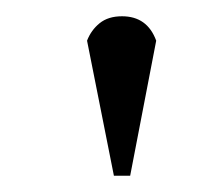

<svg xmlns="http://www.w3.org/2000/svg" viewBox="-20 -720 262 236"><path d="M87 -670Q92 -683 102.5 -691.5Q113 -700 130 -700Q161 -700 172 -670L140 -504H120Z"/></svg>

Font: PTSerif
Style: Regular
Weight: 400
Designer: A.Korolkova, O.Umpeleva, V.Yefimov
Foundry: ParaType Ltd
Version: Version 1.000W OFL; ttfautohint (v1.2) -l 8 -r 50 -G 200 -x 